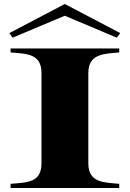

<svg xmlns="http://www.w3.org/2000/svg" viewBox="-20 -943 650 963"><path d="M33 -21V0H578V-21C501 -28 423 -26 423 -124V-576C423 -674 501 -673 578 -680V-700H33V-680C118 -673 188 -673 188 -576V-124C188 -27 118 -28 33 -21ZM583 -777 305 -923 27 -777 43 -754 305 -864 566 -754Z"/></svg>

Font: Sprat Extended
Style: Bold
Weight: 700
Width: 9
Designer: Ethan Nakache
Foundry: Collletttivo
Version: Version 2.000;Glyphs 3.2 (3217)